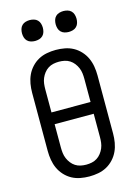

<svg xmlns="http://www.w3.org/2000/svg" viewBox="-140 -1020 779 1101"><g transform="rotate(-15 250.0 -469.5)"><path d="M250 8Q223 8 196.5 3Q170 -2 147 -14.5Q124 -27 105.5 -47Q87 -67 76 -91Q65 -115 60.5 -141.5Q56 -168 56 -195V-540Q56 -567 60.5 -593.5Q65 -620 76 -644Q87 -668 105.5 -688Q124 -708 147 -720.5Q170 -733 196.5 -738Q223 -743 250 -743Q277 -743 303.5 -738Q330 -733 353 -720.5Q376 -708 394.5 -688Q413 -668 424 -644Q435 -620 439.5 -593.5Q444 -567 444 -540V-195Q444 -168 439.5 -141.5Q435 -115 424 -91Q413 -67 394.5 -47Q376 -27 353 -14.5Q330 -2 303.5 3Q277 8 250 8ZM134 -403H366V-540Q366 -557 364 -573.5Q362 -590 355.5 -605.5Q349 -621 338.5 -634.5Q328 -648 314 -657Q300 -666 283.5 -669.5Q267 -673 250 -673Q233 -673 216.5 -669.5Q200 -666 186 -657Q172 -648 161.5 -634.5Q151 -621 144.5 -605.5Q138 -590 136 -573.5Q134 -557 134 -540ZM250 -62Q267 -62 283.5 -65.5Q300 -69 314 -78Q328 -87 338.5 -100.5Q349 -114 355.5 -129.5Q362 -145 364 -161.5Q366 -178 366 -195V-333H134V-195Q134 -178 136 -161.5Q138 -145 144.5 -129.5Q151 -114 161.5 -100.5Q172 -87 186 -78Q200 -69 216.5 -65.5Q233 -62 250 -62ZM350 -823Q338 -823 325.5 -826.5Q313 -830 304 -839Q295 -848 291.5 -860.5Q288 -873 288 -885Q288 -897 291.5 -909.5Q295 -922 304 -931Q313 -940 325.5 -943.5Q338 -947 350 -947Q362 -947 374.5 -943.5Q387 -940 396 -931Q405 -922 408.5 -909.5Q412 -897 412 -885Q412 -873 408.5 -860.5Q405 -848 396 -839Q387 -830 374.5 -826.5Q362 -823 350 -823ZM150 -823Q138 -823 125.5 -826.5Q113 -830 104 -839Q95 -848 91.5 -860.5Q88 -873 88 -885Q88 -897 91.5 -909.5Q95 -922 104 -931Q113 -940 125.5 -943.5Q138 -947 150 -947Q162 -947 174.5 -943.5Q187 -940 196 -931Q205 -922 208.5 -909.5Q212 -897 212 -885Q212 -873 208.5 -860.5Q205 -848 196 -839Q187 -830 174.5 -826.5Q162 -823 150 -823Z"/></g></svg>

Font: Iosevka srxl
Style: Regular
Weight: 400
Monospace: yes
Designer: Belleve Invis
Foundry: Belleve Invis
Version: Version 33.0.1; ttfautohint (v1.8.3)